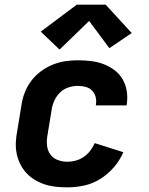

<svg xmlns="http://www.w3.org/2000/svg" viewBox="-20 -797 640 825"><path d="M270 8Q245 8 220.5 5.5Q196 3 173 -4.5Q150 -12 130 -24Q110 -36 94 -53Q78 -70 67.5 -91Q57 -112 52 -135.5Q47 -159 48 -184Q49 -209 54 -234L72 -344Q76 -372 86 -398.5Q96 -425 113.5 -448.5Q131 -472 155 -490Q179 -508 206 -519Q233 -530 260.5 -534Q288 -538 315 -538Q344 -538 372 -534.5Q400 -531 425 -521.5Q450 -512 471.5 -496Q493 -480 506.5 -457Q520 -434 524.5 -406.5Q529 -379 525 -351Q525 -349 524.5 -347.5Q524 -346 524 -344H392Q392 -345 392 -345.5Q392 -346 392 -347Q395 -364 391 -380Q387 -396 376 -407.5Q365 -419 348.5 -423.5Q332 -428 315 -428Q295 -428 274.5 -421.5Q254 -415 238.5 -400Q223 -385 214 -365.5Q205 -346 202 -326L184 -216Q180 -194 182 -172.5Q184 -151 196 -134Q208 -117 228 -109.5Q248 -102 270 -102Q288 -102 306 -107Q324 -112 340 -123Q356 -134 367.5 -149Q379 -164 387 -182L510 -143Q495 -108 469.5 -78.5Q444 -49 411.5 -28.5Q379 -8 342.5 0Q306 8 270 8ZM236 -584 155 -661 310 -777H434L546 -655L450 -590L363 -707Z"/></svg>

Font: Iosevka Curly XBdEx
Style: Italic
Weight: 800
Width: 7
Italic angle: -9°
Monospace: yes
Designer: Belleve Invis
Foundry: Belleve Invis
Version: Version 11.1.0; ttfautohint (v1.8.3)